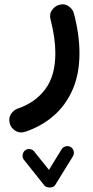

<svg xmlns="http://www.w3.org/2000/svg" viewBox="-20 -312 428 879"><path d="M304.2 361.3Q314.5 367.7 317.4 380.1Q320.3 392.6 314 403.3L232.9 534.7Q226.1 546.4 208.5 546.4Q190.9 546.4 183.1 537.1L89.4 419.4Q82 410.2 83.5 397.5Q85 384.8 94.2 377Q104 369.1 116.7 370.6Q129.4 372.1 136.7 381.8L204.1 465.8L262.2 371.1Q268.6 360.8 281.2 357.9Q293.9 355 304.2 361.3ZM245.6 -288.1Q272.5 -297.9 293 -284.2Q313.5 -270.5 318.4 -250Q343.8 -153.8 343.8 -68.4Q343.8 26.4 312.5 98.1Q281.2 169.9 225.3 218.3Q169.4 266.6 96.2 291Q71.3 299.3 51.3 287.1Q31.2 274.9 25.4 255.4Q17.6 229.5 29.8 210.7Q42 191.9 60.1 185.5Q141.1 158.2 187.3 96.4Q233.4 34.7 233.4 -68.4Q233.4 -138.7 211.4 -222.7Q205.1 -247.1 217 -264.4Q229 -281.7 245.6 -288.1Z"/></svg>

Font: Mikhak SemiBold
Style: Regular
Weight: 600
Designer: Amin Abedi
Version: Version 3.3